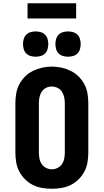

<svg xmlns="http://www.w3.org/2000/svg" viewBox="-20 -1157 640 1185"><path d="M300 8Q270 8 240 3Q210 -2 183 -15.5Q156 -29 134.5 -50.5Q113 -72 99 -98.5Q85 -125 80 -155Q75 -185 75 -215V-520Q75 -550 80 -580Q85 -610 99 -636.5Q113 -663 134.5 -684.5Q156 -706 183.5 -719.5Q211 -733 240.5 -739.5Q270 -746 300 -746Q330 -746 359.5 -739.5Q389 -733 416.5 -719.5Q444 -706 465.5 -684.5Q487 -663 501 -636.5Q515 -610 520 -580Q525 -550 525 -520V-215Q525 -185 520 -155Q515 -125 501 -98.5Q487 -72 465.5 -50.5Q444 -29 417 -15.5Q390 -2 360 3Q330 8 300 8ZM300 -112Q318 -112 335 -120.5Q352 -129 362.5 -144.5Q373 -160 376.5 -178.5Q380 -197 380 -215V-520Q380 -539 376 -557.5Q372 -576 362 -591.5Q352 -607 334.5 -615Q317 -623 299 -623Q280 -623 263.5 -614.5Q247 -606 237 -590.5Q227 -575 223.5 -556.5Q220 -538 220 -520V-215Q220 -197 223.5 -178.5Q227 -160 237.5 -144.5Q248 -129 265 -120.5Q282 -112 300 -112ZM400 -807Q384 -807 368.5 -811.5Q353 -816 342 -827Q331 -838 326.5 -853.5Q322 -869 322 -885Q322 -901 326.5 -916.5Q331 -932 342 -943Q353 -954 368.5 -958.5Q384 -963 400 -963Q416 -963 431.5 -958.5Q447 -954 458 -943Q469 -932 473.5 -916.5Q478 -901 478 -885Q478 -869 473.5 -853.5Q469 -838 458 -827Q447 -816 431.5 -811.5Q416 -807 400 -807ZM200 -807Q184 -807 168.5 -811.5Q153 -816 142 -827Q131 -838 126.5 -853.5Q122 -869 122 -885Q122 -901 126.5 -916.5Q131 -932 142 -943Q153 -954 168.5 -958.5Q184 -963 200 -963Q216 -963 231.5 -958.5Q247 -954 258 -943Q269 -932 273.5 -916.5Q278 -901 278 -885Q278 -869 273.5 -853.5Q269 -838 258 -827Q247 -816 231.5 -811.5Q216 -807 200 -807ZM450 -1043H150V-1137H450Z"/></svg>

Font: Iosevka Slab Heavy Extended
Style: Regular
Weight: 900
Width: 7
Monospace: yes
Designer: Belleve Invis
Foundry: Belleve Invis
Version: Version 11.1.0; ttfautohint (v1.8.3)